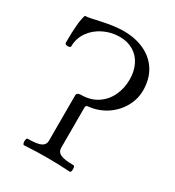

<svg xmlns="http://www.w3.org/2000/svg" viewBox="-166 -775 799 877"><g transform="rotate(30 233.5 -336.0)"><path d="M86.9 -14.2Q86.9 -21 88.9 -25.9Q90.8 -30.8 93.8 -30.8Q144 -30.8 163.6 -40.5Q183.1 -50.3 183.1 -71.8V-309.6Q183.1 -318.4 188.7 -322.3Q194.3 -326.2 203.6 -326.2Q255.4 -326.2 291.3 -350.3Q327.1 -374.5 345 -413.6Q362.8 -452.6 362.8 -497.1Q362.8 -540 346.7 -573.5Q330.6 -606.9 299.8 -625.7Q269 -644.5 226.6 -644.5Q182.6 -644.5 143.1 -625.2Q103.5 -606 79.6 -571.8Q55.7 -537.6 55.7 -495.1Q55.7 -492.2 51.3 -490.2Q46.9 -488.3 41 -488.3Q35.2 -488.3 30.5 -490.7Q25.9 -493.2 25.9 -497.6Q25.9 -555.7 29.3 -591.6Q32.7 -627.4 40 -647.9Q49.8 -647.9 65.7 -650.9Q81.5 -653.8 115.7 -661.6Q181.6 -676.3 229.5 -676.3Q292.5 -676.3 340.3 -653.3Q388.2 -630.4 414.6 -587.2Q440.9 -543.9 440.9 -484.9Q440.9 -439.5 417.5 -397.7Q394 -356 352.3 -328.6Q310.5 -301.3 258.3 -296.4Q247.6 -295.4 247.6 -283.7V-71.8Q247.6 -50.3 267.1 -40.5Q286.6 -30.8 336.4 -30.8Q339.8 -30.8 341.6 -25.9Q343.3 -21 343.3 -13.7Q343.3 -6.8 341.6 -1.7Q339.8 3.4 336.4 3.4Q270 -0.5 214.8 -0.5Q160.2 -0.5 93.8 3.4Q90.8 2.9 88.9 -2.2Q86.9 -7.3 86.9 -14.2Z"/></g></svg>

Font: JuniusX Light
Style: Regular
Weight: 300
Designer: Peter S. Baker
Foundry: Briery Creek Software
Version: Version 1.008